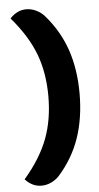

<svg xmlns="http://www.w3.org/2000/svg" viewBox="-58 -758 471 913"><g transform="rotate(-5 178.0 -301.0)"><path d="M189 80Q173 98 150 109Q127 120 103 120Q59 120 25 83Q104 -9 138 -99Q172 -189 172 -301Q172 -413 138 -503Q104 -593 25 -685Q59 -722 103 -722Q127 -722 150 -711Q173 -700 189 -682Q257 -604 289 -510.5Q321 -417 321 -301Q321 -185 289 -91Q257 3 189 80Z"/></g></svg>

Font: K2D ExtraBold
Style: Regular
Weight: 800
Designer: Katatrad Aksorn Co.,Ltd.
Foundry: Cadson Demak Co.,Ltd.
Version: Version 1.000; ttfautohint (v1.6)